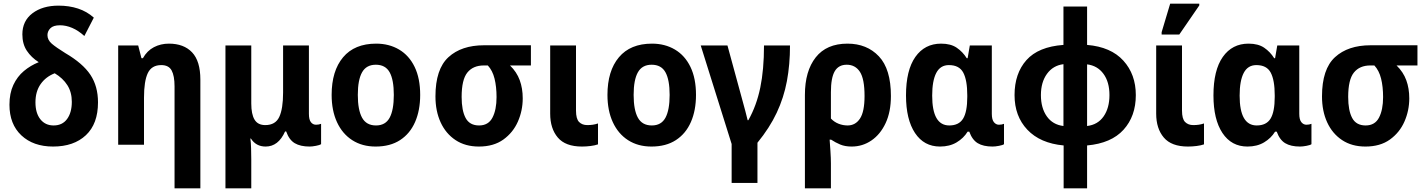

<svg xmlns="http://www.w3.org/2000/svg" viewBox="-20 -796 7852 1056"><path d="M272 10Q163 10 97.5 -51.5Q32 -113 32 -220Q32 -283 53.5 -329Q75 -375 111.5 -405.5Q148 -436 193 -454Q152 -480 127.5 -517Q103 -554 103 -607Q103 -681 158.5 -723Q214 -765 302 -765Q360 -765 409 -749Q458 -733 496 -699L444 -598Q411 -628 377 -642.5Q343 -657 310 -657Q273 -657 257 -640.5Q241 -624 241 -603Q241 -576 265 -555.5Q289 -535 339 -504Q435 -448 477 -385Q519 -322 519 -233Q519 -115 452.5 -52.5Q386 10 272 10ZM275 -106Q323 -106 349 -141.5Q375 -177 375 -236Q375 -289 350.5 -327.5Q326 -366 281 -393Q232 -374 203.5 -333.5Q175 -293 175 -233Q175 -174 202 -140Q229 -106 275 -106Z M940 240V-321Q940 -379 924 -408.5Q908 -438 867 -438Q814 -438 793 -394Q772 -350 772 -259V0H630V-546H740L758 -476H766Q789 -517 826.5 -536.5Q864 -556 909 -556Q991 -556 1036.5 -508Q1082 -460 1082 -358V240Z M1220 240V-546H1362V-227Q1362 -168 1380 -138Q1398 -108 1439 -108Q1495 -108 1516 -153Q1537 -198 1537 -287V-546H1679V-170Q1679 -138 1690 -124Q1701 -110 1718 -110Q1734 -110 1746 -115V-3Q1739 2 1718 6Q1697 10 1683 10Q1632 10 1601 -8.5Q1570 -27 1554 -73H1548Q1511 10 1441 10Q1388 10 1360 -34H1357Q1360 -15 1361 19Q1362 53 1362 80V240Z M2291 -274Q2291 -189 2263 -125Q2235 -61 2180.5 -25.5Q2126 10 2046 10Q1972 10 1917.5 -25Q1863 -60 1833.5 -124Q1804 -188 1804 -274Q1804 -406 1867 -481Q1930 -556 2049 -556Q2120 -556 2175 -523.5Q2230 -491 2260.5 -428Q2291 -365 2291 -274ZM1948 -274Q1948 -191 1971.5 -148.5Q1995 -106 2048 -106Q2100 -106 2123 -148.5Q2146 -191 2146 -274Q2146 -357 2123 -398.5Q2100 -440 2047 -440Q1995 -440 1971.5 -398.5Q1948 -357 1948 -274Z M2614 10Q2539 10 2485.5 -25.5Q2432 -61 2403.5 -123Q2375 -185 2375 -266Q2375 -416 2446.5 -481.5Q2518 -547 2642 -547H2900V-436H2785Q2822 -400 2838.5 -355Q2855 -310 2855 -255Q2855 -188 2828.5 -127.5Q2802 -67 2748.5 -28.5Q2695 10 2614 10ZM2615 -106Q2666 -106 2688.5 -149Q2711 -192 2711 -262Q2711 -319 2700 -363.5Q2689 -408 2663 -436H2641Q2582 -436 2550.5 -397Q2519 -358 2519 -263Q2519 -188 2541 -147Q2563 -106 2615 -106Z M3181 10Q3090 10 3048 -39.5Q3006 -89 3006 -171V-546H3148V-188Q3148 -142 3165 -125Q3182 -108 3210 -108Q3226 -108 3240 -110Q3254 -112 3269 -117V-2Q3252 4 3228 7Q3204 10 3181 10Z M3808 -274Q3808 -189 3780 -125Q3752 -61 3697.5 -25.5Q3643 10 3563 10Q3489 10 3434.5 -25Q3380 -60 3350.5 -124Q3321 -188 3321 -274Q3321 -406 3384 -481Q3447 -556 3566 -556Q3637 -556 3692 -523.5Q3747 -491 3777.5 -428Q3808 -365 3808 -274ZM3465 -274Q3465 -191 3488.5 -148.5Q3512 -106 3565 -106Q3617 -106 3640 -148.5Q3663 -191 3663 -274Q3663 -357 3640 -398.5Q3617 -440 3564 -440Q3512 -440 3488.5 -398.5Q3465 -357 3465 -274Z M4004 210V-4L3834 -546H3981L4065 -238Q4072 -214 4079.5 -184.5Q4087 -155 4092 -135H4096Q4141 -215 4161.5 -314Q4182 -413 4182 -546H4325Q4325 -441 4308 -350Q4291 -259 4252 -176Q4213 -93 4146 -11V210Z M4407 240V-274Q4407 -405 4466.5 -480.5Q4526 -556 4641 -556Q4748 -556 4814 -486Q4880 -416 4880 -268Q4880 -181 4851 -119Q4822 -57 4773 -23.5Q4724 10 4664 10Q4628 10 4601.5 -1Q4575 -12 4551 -28H4543Q4545 0 4547.5 36.5Q4550 73 4550 103V240ZM4642 -106Q4685 -106 4710 -144Q4735 -182 4735 -268Q4735 -362 4709.5 -401Q4684 -440 4637 -440Q4592 -440 4571 -404Q4550 -368 4550 -289V-144Q4568 -125 4592 -115.5Q4616 -106 4642 -106Z M5150 10Q5062 10 5012.5 -64.5Q4963 -139 4963 -271Q4963 -410 5014.5 -483Q5066 -556 5156 -556Q5209 -556 5242 -533.5Q5275 -511 5297 -476H5302L5314 -546H5435V-170Q5435 -138 5446.5 -124Q5458 -110 5474 -110Q5490 -110 5502 -115V-3Q5496 2 5475 6Q5454 10 5439 10Q5388 10 5357.5 -8.5Q5327 -27 5311 -72H5302Q5280 -36 5241.5 -13Q5203 10 5150 10ZM5201 -106Q5254 -106 5277 -143.5Q5300 -181 5300 -263V-272Q5300 -355 5278 -396.5Q5256 -438 5199 -438Q5152 -438 5129.5 -395Q5107 -352 5107 -270Q5107 -106 5201 -106Z M5830 240V4Q5701 -8 5630.5 -82.5Q5560 -157 5560 -273Q5560 -392 5625.5 -465.5Q5691 -539 5829 -549V-760H5959V-549Q6090 -538 6158.5 -462.5Q6227 -387 6227 -273Q6227 -157 6159.5 -82.5Q6092 -8 5959 4V240ZM5829 -103V-443Q5772 -436 5738.5 -390Q5705 -344 5705 -273Q5705 -202 5737.5 -156Q5770 -110 5829 -103ZM5959 -103Q6018 -110 6050 -156Q6082 -202 6082 -273Q6082 -345 6049 -390Q6016 -435 5959 -442Z M6514 10Q6423 10 6381 -39.5Q6339 -89 6339 -171V-546H6481V-188Q6481 -142 6498 -125Q6515 -108 6543 -108Q6559 -108 6573 -110Q6587 -112 6602 -117V-2Q6585 4 6561 7Q6537 10 6514 10ZM6369 -606V-619L6416 -776H6576V-766L6466 -606Z M6841 10Q6753 10 6703.5 -64.5Q6654 -139 6654 -271Q6654 -410 6705.5 -483Q6757 -556 6847 -556Q6900 -556 6933 -533.5Q6966 -511 6988 -476H6993L7005 -546H7126V-170Q7126 -138 7137.5 -124Q7149 -110 7165 -110Q7181 -110 7193 -115V-3Q7187 2 7166 6Q7145 10 7130 10Q7079 10 7048.5 -8.5Q7018 -27 7002 -72H6993Q6971 -36 6932.5 -13Q6894 10 6841 10ZM6892 -106Q6945 -106 6968 -143.5Q6991 -181 6991 -263V-272Q6991 -355 6969 -396.5Q6947 -438 6890 -438Q6843 -438 6820.5 -395Q6798 -352 6798 -270Q6798 -106 6892 -106Z M7490 10Q7415 10 7361.5 -25.5Q7308 -61 7279.5 -123Q7251 -185 7251 -266Q7251 -416 7322.5 -481.5Q7394 -547 7518 -547H7776V-436H7661Q7698 -400 7714.5 -355Q7731 -310 7731 -255Q7731 -188 7704.5 -127.5Q7678 -67 7624.5 -28.5Q7571 10 7490 10ZM7491 -106Q7542 -106 7564.5 -149Q7587 -192 7587 -262Q7587 -319 7576 -363.5Q7565 -408 7539 -436H7517Q7458 -436 7426.5 -397Q7395 -358 7395 -263Q7395 -188 7417 -147Q7439 -106 7491 -106Z"/></svg>

Font: Noto Sans SemiCondensed
Style: Bold
Weight: 700
Width: 4
Designer: Monotype Design Team
Foundry: Monotype Imaging Inc.
Version: Version 2.013; ttfautohint (v1.8.4.7-5d5b)